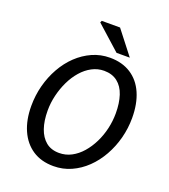

<svg xmlns="http://www.w3.org/2000/svg" viewBox="-153 -954 946 1075"><g transform="rotate(20 320.0 -416.5)"><path d="M290 12Q217 12 165.5 -22Q114 -56 86.5 -118Q59 -180 59 -263Q59 -326 74.5 -385Q90 -444 119 -495.5Q148 -547 188 -585Q228 -623 277 -645Q326 -667 382 -667Q455 -667 507 -633.5Q559 -600 586 -538Q613 -476 613 -392Q613 -330 597.5 -271Q582 -212 553 -160.5Q524 -109 484 -70.5Q444 -32 395 -10Q346 12 290 12ZM295 -68Q334 -68 368 -86Q402 -104 429.5 -135.5Q457 -167 477 -207.5Q497 -248 507.5 -293.5Q518 -339 518 -385Q518 -446 503 -491.5Q488 -537 456 -562Q424 -587 376 -587Q338 -587 304 -569Q270 -551 242.5 -519.5Q215 -488 195.5 -447.5Q176 -407 165 -361.5Q154 -316 154 -270Q154 -209 169.5 -164Q185 -119 216 -93.5Q247 -68 295 -68ZM406 -705 262 -834 267 -845H376L485 -705Z"/></g></svg>

Font: Source Sans 3 ExtraLight Medium
Style: Italic
Weight: 500
Italic angle: -11°
Version: Version 3.052;hotconv 1.1.0;makeotfexe 2.6.0